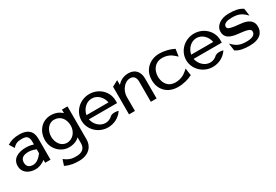

<svg xmlns="http://www.w3.org/2000/svg" viewBox="40 -1324 3393 2364"><g transform="rotate(-30 1736.5 -142.0)"><path d="M24 -132C24 -45 98 11 197 11C263 11 317 -25 338 -41V0H414V-298C414 -409 351 -462 236 -462C155 -462 107 -444 65 -418L61 -416L105 -345L110 -350C145 -389 178 -399 236 -399C303 -399 331 -375 331 -304V-265C316 -270 273 -282 227 -282C117 -282 24 -241 24 -132ZM111 -132C111 -201 164 -220 227 -220C272 -220 319 -201 331 -196V-141C324 -130 269 -51 200 -51C147 -51 111 -76 111 -132Z M474 -245C474 -108 582 -17 689 -17C757 -17 805 -39 840 -71V15C840 84 793 123 715 123C662 123 619 121 552 71L546 67L519 149L523 151C599 186 653 189 715 189C855 189 923 103 923 8V-464H844V-414C809 -447 759 -473 689 -473C552 -473 474 -359 474 -245ZM562 -239C562 -327 615 -405 695 -405C786 -405 840 -335 840 -239C840 -159 785 -78 695 -78C611 -78 562 -159 562 -239Z M984 -226C984 -95 1095 11 1229 11C1317 11 1394 -32 1437 -96L1441 -102L1434 -104C1434 -104 1371 -121 1332 -97H1331C1303 -69 1269 -52 1229 -52C1154 -52 1089 -111 1071 -194H1472V-231C1472 -360 1363 -462 1229 -462C1095 -462 984 -357 984 -226ZM1071 -254C1088 -338 1152 -399 1229 -399C1305 -399 1369 -338 1385 -254Z M1530 0H1614V-196C1614 -252 1635 -296 1661 -327C1684 -355 1719 -379 1765 -379C1816 -379 1840 -341 1840 -286V0H1922V-283C1922 -378 1871 -443 1773 -443C1700 -443 1649 -410 1614 -371V-438L1530 -393Z M1983 -226C1983 -192 1988 -160 1999 -131C2031 -48 2108 11 2223 11C2305 11 2377 -11 2427 -37L2430 -38L2415 -141L2384 -113C2344 -78 2290 -54 2223 -54C2201 -54 2179 -58 2160 -66C2107 -88 2070 -145 2070 -226C2070 -251 2074 -273 2082 -294C2103 -353 2152 -398 2228 -398C2295 -398 2345 -374 2384 -338L2415 -310L2430 -413L2427 -414C2377 -440 2305 -462 2223 -462C2187 -462 2156 -456 2126 -444C2044 -411 1983 -338 1983 -226Z M2473 -226C2473 -95 2584 11 2718 11C2806 11 2883 -32 2926 -96L2930 -102L2923 -104C2923 -104 2860 -121 2821 -97H2820C2792 -69 2758 -52 2718 -52C2643 -52 2578 -111 2560 -194H2961V-231C2961 -360 2852 -462 2718 -462C2584 -462 2473 -357 2473 -226ZM2560 -254C2577 -338 2641 -399 2718 -399C2794 -399 2858 -338 2874 -254Z M3013 -319C3013 -232 3079 -205 3149 -192C3204 -182 3273 -181 3320 -165C3342 -158 3359 -147 3359 -123C3359 -72 3308 -52 3236 -52C3148 -52 3101 -69 3042 -129L3031 -139L3045 -35L3047 -34C3098 3 3169 11 3242 11C3393 11 3446 -61 3446 -143C3446 -211 3407 -243 3360 -262C3296 -287 3200 -279 3136 -301C3115 -308 3100 -316 3100 -338C3100 -382 3153 -399 3218 -399C3306 -399 3353 -382 3412 -322L3423 -312L3409 -416L3407 -417C3356 -454 3285 -462 3212 -462C3091 -462 3013 -396 3013 -319Z"/></g></svg>

Font: Charger Sport
Style: DfBd
Weight: 400
Designer: Jasper
Foundry: Cannot Into Space Fonts
Version: Version 1.1